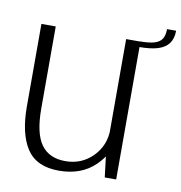

<svg xmlns="http://www.w3.org/2000/svg" viewBox="-77 -735 767 812"><g transform="rotate(10 307.0 -329.5)"><path d="M425 0H474V-592H412.5V-103.5ZM110 -593H48.5V-239Q48.5 -121.5 90.2 -58Q132 5.5 228.5 5.5Q324.5 5.5 383.8 -52.2Q443 -110 443 -179L413 -206Q413 -135 365.5 -87Q318 -39 248.5 -39Q178.5 -39 144.2 -86.8Q110 -134.5 110 -240.5ZM470.5 -592.5V-568.5Q521.5 -568.5 552.8 -578.2Q584 -588 599.2 -609Q614.5 -630 614.5 -663.5H575.5Q575.5 -637.5 566.2 -622Q557 -606.5 534.2 -599.5Q511.5 -592.5 470.5 -592.5Z"/></g></svg>

Font: Anybody Thin Light
Style: Regular
Weight: 300
Version: Version 1.113;gftools[0.9.25]